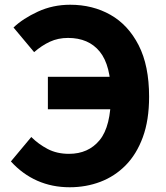

<svg xmlns="http://www.w3.org/2000/svg" viewBox="-20 -776 702 810"><path d="M274 14Q200 14 137.5 -13.5Q75 -41 26 -95L112 -198Q142 -168 181 -147.5Q220 -127 271 -127Q353 -127 400.5 -185Q448 -243 448 -375Q448 -500 401 -558Q354 -616 267 -616Q225 -616 190.5 -600Q156 -584 124 -556L37 -660Q77 -698 140 -727Q203 -756 276 -756Q371 -756 446 -713.5Q521 -671 565 -585Q609 -499 609 -368Q609 -269 582.5 -197Q556 -125 510 -78.5Q464 -32 403.5 -9Q343 14 274 14ZM182 -315V-452H517V-315Z"/></svg>

Font: Noto Sans SC ExtraBold
Style: Regular
Weight: 800
Designer: Ryoko NISHIZUKA 西塚涼子 (kana, bopomofo & ideographs); Paul D. Hunt (Latin, Greek & Cyrillic); Sandoll Communications 산돌커뮤니
Foundry: Adobe
Version: Version 2.004-H2;hotconv 1.0.118;makeotfexe 2.5.65603